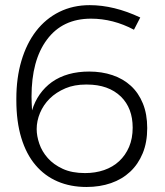

<svg xmlns="http://www.w3.org/2000/svg" viewBox="-20 -723 640 746"><path d="M316 3.5Q254 3.5 203.8 -18Q153.5 -39.5 117.8 -81.8Q82 -124 62.8 -187.2Q43.5 -250.5 43.5 -333.5V-339.5Q43.5 -420 63 -486Q83 -554 120.2 -602.2Q157.5 -650.5 210.5 -676.8Q263.5 -703 328.5 -703Q423 -703 525 -655L500.5 -607.5Q419.5 -650.5 333.5 -650.5Q222.5 -650.5 162 -568.5Q102.5 -488.5 102.5 -347.5Q102.5 -330.5 104.5 -294Q125.5 -363.5 182 -404.5Q240 -445 326.5 -445Q375.5 -445 417 -431Q458.5 -417 488.5 -389.5Q518.5 -362 535.2 -320.8Q552 -279.5 552 -225.5Q552 -170 534.5 -127.5Q517 -85 485.8 -55.8Q454.5 -26.5 411.2 -11.5Q368 3.5 316 3.5ZM310.5 -50.5Q350.5 -50.5 384.5 -62.2Q418.5 -74 443 -96.8Q467.5 -119.5 481.5 -152.2Q495.5 -185 495.5 -227Q495.5 -302.5 450 -347.5Q401.5 -394.5 318 -394.5H313.5Q269 -394.5 234.5 -380Q198 -364.5 173.2 -340Q148.5 -315.5 135.5 -284.2Q122.5 -253 122.5 -221.5Q122.5 -194.5 132.8 -164.5Q143 -134.5 165.5 -109Q188 -83.5 223.8 -67Q259.5 -50.5 310.5 -50.5Z"/></svg>

Font: Argentum Novus Light
Style: Regular
Weight: 300
Designer: Julieta Ulanovsky (font) & Cristiano Sobral (main changes)
Foundry: Julieta Ulanovsky (font) & Cristiano Sobral (main changes)
Version: Version 3.00;November 27, 2020;FontCreator 13.0.0.2655 64-bi